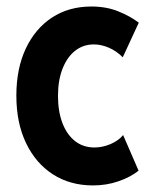

<svg xmlns="http://www.w3.org/2000/svg" viewBox="-20 -561 466 587"><path d="M264.4 5.9Q194.3 5.9 141.6 -28.1Q89 -62.1 59.5 -123.8Q30 -185.5 30 -268.8Q30 -351 58.7 -412.2Q87.4 -473.4 138.9 -507.3Q190.5 -541.1 259.5 -541.1Q304.8 -541.1 341.1 -526.5Q377.5 -512 404.3 -491.7L355.3 -385.8Q336.8 -404.8 313.2 -415Q289.6 -425.2 267 -425.2Q234.4 -425.2 209.8 -405.9Q185.3 -386.6 171.3 -351.2Q157.3 -315.8 157.3 -268Q157.3 -220.5 170.8 -184.9Q184.4 -149.4 209.4 -129.7Q234.4 -110.1 268.6 -110.1Q293.6 -110.1 318.2 -120.6Q342.7 -131.1 356.4 -148.1L403.7 -39.1Q378 -19 341.8 -6.6Q305.6 5.9 264.4 5.9Z"/></svg>

Font: Reddit Sans Condensed
Style: Regular
Weight: 400
Designer: Stephen Hutchings
Foundry: Reddit
Version: Version 1.014